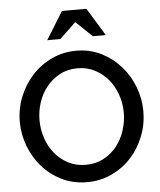

<svg xmlns="http://www.w3.org/2000/svg" viewBox="-61 -991 874 1048"><g transform="rotate(-5 375.5 -466.5)"><path d="M374 5Q298 5 236 -25.5Q174 -56 129.5 -106.5Q85 -157 60.5 -222Q36 -287 36 -355Q36 -426 62 -491Q88 -556 133.5 -606Q179 -656 241.5 -685.5Q304 -715 376 -715Q452 -715 514 -683.5Q576 -652 620.5 -601Q665 -550 689 -485.5Q713 -421 713 -354Q713 -283 687.5 -218Q662 -153 617 -103.5Q572 -54 509.5 -24.5Q447 5 374 5ZM144 -355Q144 -304 160 -256Q176 -208 206.5 -171Q237 -134 279.5 -112Q322 -90 375 -90Q430 -90 473 -113Q516 -136 545.5 -173.5Q575 -211 590.5 -259Q606 -307 606 -355Q606 -406 589.5 -454Q573 -502 542.5 -538.5Q512 -575 469.5 -597Q427 -619 375 -619Q320 -619 277.5 -596Q235 -573 205 -536Q175 -499 159.5 -451.5Q144 -404 144 -355ZM318 -938H452L545 -786H474L385 -871L296 -786H224Z"/></g></svg>

Font: Rising Sun Medium
Style: Regular
Weight: 500
Designer: Matt McInerney, Pablo Impallari, Rodrigo Fuenzalida (Raleway font), Stephen Hutchings (Greek), Cristiano Sobral (main ch
Foundry: The Rising Sun Project Authors
Version: Version 4.327; ttfautohint (v1.8.4.7-5d5b-dirty)